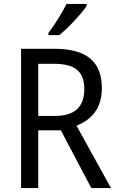

<svg xmlns="http://www.w3.org/2000/svg" viewBox="-20 -964 603 984"><path d="M424 -934V-944H321C299 -899 261 -838 228 -795V-784H284C329 -820 399 -895 424 -934ZM259 -714H88V0H176V-296H292L448 0H549L372 -320C446 -349 502 -405 502 -512C502 -647 425 -714 259 -714ZM256 -637C362 -637 412 -600 412 -508C412 -417 364 -370 263 -370H176V-637Z"/></svg>

Font: Noto Sans Arabic UI SmCn
Style: Regular
Weight: 400
Width: 4
Designer: Monotype Design Team, Nadine Chahine and Nizar Qandah
Foundry: Monotype Imaging Inc.
Version: Version 2.010